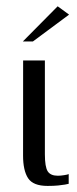

<svg xmlns="http://www.w3.org/2000/svg" viewBox="-20 -593 248 616"><path d="M132.7 3.5Q86.3 3.5 70.1 -21.3Q54 -46 54 -93.7L54.2 -399H124V-98Q124 -57.5 133.1 -43.3Q142.2 -29.2 165.5 -29.2Q174.3 -29.2 185.6 -31Q196.9 -32.7 200.4 -34.5V-3.3Q196.9 -2.3 188.5 -0.8Q180.1 0.7 166.4 2.1Q152.8 3.5 132.7 3.5ZM53.3 -460 165 -572.8 201.6 -546.1 85.6 -460Z"/></svg>

Font: Genos Thin
Style: Regular
Weight: 100
Designer: Robert E. Leuschke
Foundry: Robert E. Leuschke
Version: Version 1.010